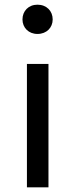

<svg xmlns="http://www.w3.org/2000/svg" viewBox="-20 -800 322 820"><path d="M140 -780C102 -780 76 -753 76 -717C76 -682 102 -655 140 -655C179 -655 205 -682 205 -717C205 -753 179 -780 140 -780ZM187 -527H95V0H187Z"/></svg>

Font: FSans
Style: Regular
Weight: 400
Designer: Carrois Corporate & Edenspiekermann AG
Foundry: Carrois Corporate GbR & Edenspiekermann AG
Version: Version 4.106;PS 004.106;hotconv 1.0.70;makeotf.lib2.5.58329